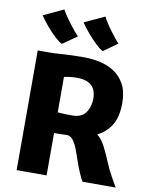

<svg xmlns="http://www.w3.org/2000/svg" viewBox="-106 -1096 926 1174"><g transform="rotate(10 357.0 -509.5)"><path d="M266 0H80V-743H144Q184 -743 236.2 -747Q288.5 -751 368 -751Q417 -751 466 -740.2Q515 -729.5 555.5 -703.2Q596 -677 620.5 -631Q645 -585 645 -515Q645 -429.5 613.2 -378Q581.5 -326.5 527 -301Q556.5 -277.5 578 -235.8Q599.5 -194 619.2 -145.8Q639 -97.5 664 -54Q671.5 -40.5 679.5 -27Q687.5 -13.5 695 0H490Q484 -7.5 478.8 -18.2Q473.5 -29 463 -53Q448.5 -86 436.8 -122Q425 -158 412.8 -189.8Q400.5 -221.5 385 -242.2Q369.5 -263 347 -265Q331.5 -264 311.5 -263.5Q291.5 -263 266 -263ZM266 -392Q281 -390 310 -389Q339 -388 357 -388Q414 -388 440 -424.2Q466 -460.5 466 -512Q466 -539.5 456.2 -564.2Q446.5 -589 420.2 -604.5Q394 -620 345 -620Q325 -620 304.2 -617.8Q283.5 -615.5 266 -611ZM472 -808Q456 -815 429.2 -840Q402.5 -865 374.2 -897.8Q346 -930.5 326 -961L452 -1019Q458.5 -1004.5 472.8 -982.2Q487 -960 504.2 -937Q521.5 -914 536.5 -895.5Q551.5 -877 559 -870ZM218 -808Q201.5 -815 174.2 -840.2Q147 -865.5 119 -898.2Q91 -931 72 -960L197 -1018Q204 -1004 218.8 -982Q233.5 -960 251.2 -937Q269 -914 284.2 -895.5Q299.5 -877 307 -870Z"/></g></svg>

Font: Merriweather Sans Black
Style: Regular
Weight: 900
Designer: Eben Sorkin
Foundry: Eben Sorkin
Version: Version 1.008; ttfautohint (v1.7.19-72a1) -l 8 -r 50 -G 200 